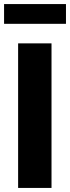

<svg xmlns="http://www.w3.org/2000/svg" viewBox="-21 -923 344 943"><path d="M68 0V-710H232V0ZM-1 -806V-903H303V-806Z"/></svg>

Font: Raleway ExtraBold
Style: Regular
Weight: 800
Designer: Matt McInerney, Pablo Impallari, Rodrigo Fuenzalida
Foundry: Matt McInerney, Pablo Impallari, Rodrigo Fuenzalida
Version: Version 4.026